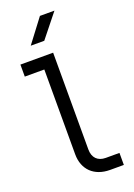

<svg xmlns="http://www.w3.org/2000/svg" viewBox="-176 -1015 752 1081"><g transform="rotate(-20 200.0 -475.0)"><path d="M187 -810 299 -950H212L106 -810ZM369 0V-72H287C239 -72 211 -101 211 -150V-730H15V-658H132V-150C132 -58 192 0 287 0Z"/></g></svg>

Font: Tekne LDO Light
Style: Regular
Weight: 300
Monospace: yes
Designer: Alessio Laiso, Mario Rullo, Paolo Rosset
Foundry: Alessio Laiso
Version: Version 1.000;hotconv 1.0.109;makeotfexe 2.5.65596